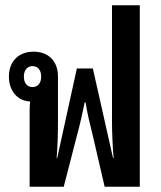

<svg xmlns="http://www.w3.org/2000/svg" viewBox="-20 -712 615 732"><path d="M93 0H223L273 -194C285 -238 293 -274 303 -322H306C314 -274 323 -238 334 -194L379 0H513V-692H407V-249C407 -210 409 -162 413 -109H411L334 -451H273L198 -109H196C200 -161 201 -209 201 -249V-420C201 -479 165 -515 108 -515C51 -515 14 -478 14 -420C14 -365 47 -327 95 -325C94 -315 93 -305 93 -292ZM104 -380C84 -380 71 -395 71 -420C71 -444 84 -460 104 -460C124 -460 137 -445 137 -420C137 -395 124 -380 104 -380Z"/></svg>

Font: Noto Sans Thai Looped UI Narrow Medium
Style: Regular
Weight: 500
Width: 4
Designer: Cadson Demak Team
Foundry: Cadson Demak Co., Ltd.
Version: Version 1.000